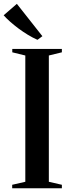

<svg xmlns="http://www.w3.org/2000/svg" viewBox="-44 -1004 372 1024"><path d="M91 -34.5V-708L21.5 -725V-743H286V-725L216.5 -708V-34.5L286 -18.5V0H21V-18.5ZM155 -792Q131 -802.5 105 -818.2Q79 -834 54.5 -852.2Q30 -870.5 9.5 -888.8Q-11 -907 -24.5 -922.5L46 -983.5L182 -811L156.5 -792Z"/></svg>

Font: Merriweather 144pt SemiBold
Style: Regular
Weight: 600
Version: Version 2.100